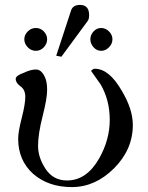

<svg xmlns="http://www.w3.org/2000/svg" viewBox="-20 -746 603 782"><path d="M424 -618Q438 -604 438 -586Q438 -568 424 -553.5Q410 -539 392 -539Q374 -539 361 -553.5Q348 -568 348 -586Q348 -604 361 -618Q374 -632 392 -632Q410 -632 424 -618ZM343 -684Q343 -667 336 -659L230 -515L209 -519L270 -705Q278 -726 306 -726Q343 -726 343 -684ZM158.5 -618Q172 -604 172 -586Q172 -568 158.5 -553.5Q145 -539 126 -539Q107 -539 93 -553.5Q79 -568 79 -586Q79 -604 93 -618Q107 -632 126 -632Q145 -632 158.5 -618ZM521 -237Q521 -137 444.5 -60.5Q368 16 272.5 16Q177 16 115 -38Q54 -93 54 -181Q54 -209 68.5 -265.5Q83 -322 83 -351.5Q83 -381 63.5 -394.5Q44 -408 44 -425Q44 -438 78 -450Q105 -463 126.5 -463Q148 -463 162 -434Q172 -414 172 -379.5Q172 -345 153.5 -272.5Q135 -200 135 -152Q135 -104 166 -57.5Q197 -11 253 -11Q333 -11 384 -101Q427 -177 427 -257.5Q427 -338 390 -402L351 -457Q358 -466 366 -466Q424 -466 475 -378Q521 -302 521 -237Z"/></svg>

Font: GFS Didot
Style: Regular
Weight: 400
Designer: Takis Katsoulidis and George D. Matthiopoulos
Foundry: Takis Katsoulidis and George D. Matthiopoulos
Version: Version 1.0